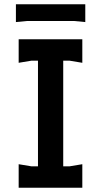

<svg xmlns="http://www.w3.org/2000/svg" viewBox="-20 -885 476 905"><path d="M159 0V-700H278V0ZM68 0V-111L128 -101H308L368 -111V0ZM68 -589V-700H368V-589L308 -599H128ZM55 -865H382V-781L330 -786H107L55 -781Z"/></svg>

Font: AR One Sans SemiBold
Style: Regular
Weight: 600
Designer: Niteesh Yadav
Foundry: Niteesh Yadav
Version: Version 1.001;gftools[0.9.33]